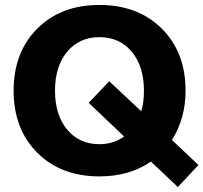

<svg xmlns="http://www.w3.org/2000/svg" viewBox="-20 -700 821 775"><path d="M381 -118Q438 -118 481 -149L338 -285L421 -372L550 -251Q561 -283 561 -334Q561 -432 512 -491Q463 -550 381 -550Q300 -550 251 -491Q202 -432 202 -334Q202 -236 251 -177Q300 -118 381 -118ZM729 -334Q729 -222 674 -135L781 -34L698 55L589 -48Q504 12 381 12Q226 12 130.5 -83.5Q35 -179 35 -334Q35 -489 130.5 -584.5Q226 -680 381 -680Q537 -680 633 -584.5Q729 -489 729 -334Z"/></svg>

Font: Atkinson Hyperlegible Pro
Style: Bold
Weight: 700
Designer: Elliott Scott, Megan Eiswerth, Linus Boman, Theodore Petrosky, Jacob Perez
Foundry: Braille Institute
Version: Version 1.5.1